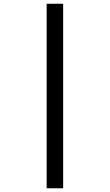

<svg xmlns="http://www.w3.org/2000/svg" viewBox="-20 -779 591 1033"><path d="M231 -758.8H319.8V233.9H231Z"/></svg>

Font: Droid Sans TV
Style: Bold
Weight: 600
Version: Version 1.00